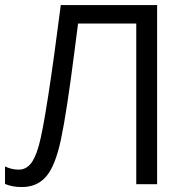

<svg xmlns="http://www.w3.org/2000/svg" viewBox="-20 -734 744 765"><path d="M606 0H522.9V-640.1H291L275.9 -522.9Q246.1 -289.1 223.4 -180.9Q200.7 -72.8 163.6 -30.3Q126.5 12.2 64.9 11.2Q28.8 11.2 0 -1V-70.8Q26.4 -58.1 55.2 -58.1Q81.1 -58.1 100.3 -79.3Q119.6 -100.6 134.5 -153.1Q149.4 -205.6 172.1 -352.3Q194.8 -499 222.2 -713.9H606Z"/></svg>

Font: XL-Viking
Style: Regular
Weight: 400
Foundry: Ascender Corporation
Version: Version 1.10 March 23, 2015